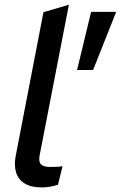

<svg xmlns="http://www.w3.org/2000/svg" viewBox="-20 -790 514 817"><path d="M226.7 -4Q209.2 2 191.5 4.7Q173.7 7.5 157.7 7.5Q111.6 7.5 84.5 -9.6Q57.4 -26.7 48.5 -56.2Q39.5 -85.8 46.2 -123.2L164.9 -738L273.2 -770L149.2 -131.9Q143 -103.3 153.8 -91.5Q164.6 -79.6 192.6 -79.6Q206.5 -79.6 219.4 -80.1Q232.3 -80.6 246.1 -82.6ZM307.9 -492.1 367.7 -739.5H474.3L376.2 -492.1Z"/></svg>

Font: REM Medium
Style: Italic
Weight: 500
Italic angle: -11°
Designer: Octavio Pardo
Foundry: Ashler Design
Version: Version 1.005;gftools[0.9.28]